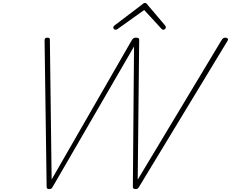

<svg xmlns="http://www.w3.org/2000/svg" viewBox="-20 -1271 1570 1305"><path d="M314 14Q305 14 301 10.5Q297 7 297 -1L283 -996Q283 -1007 287.5 -1011Q292 -1015 301 -1015Q312 -1015 316 -1011.5Q320 -1008 319 -998L331 -51L877 -1000Q883 -1008 888 -1011.5Q893 -1015 902 -1015Q916 -1015 921.5 -1011.5Q927 -1008 926 -998L916 -50L1487 -1000Q1492 -1008 1498 -1011.5Q1504 -1015 1511 -1015Q1522 -1015 1527.5 -1009Q1533 -1003 1525 -991L924 1Q919 8 915 11Q911 14 901 14Q892 14 887.5 10.5Q883 7 883 -1L891 -955L337 1Q333 8 328.5 11Q324 14 314 14ZM766 -1069Q759 -1069 754.5 -1073.5Q750 -1078 750 -1084Q750 -1088 751.5 -1090.5Q753 -1093 757 -1097L948 -1242Q954 -1248 957.5 -1249.5Q961 -1251 965 -1251Q969 -1251 972.5 -1249.5Q976 -1248 980 -1242L1103 -1097Q1105 -1095 1106 -1091.5Q1107 -1088 1107 -1085Q1107 -1078 1101.5 -1073.5Q1096 -1069 1090 -1069Q1086 -1069 1082.5 -1071Q1079 -1073 1076 -1077L960 -1203L785 -1078Q778 -1072 774.5 -1070.5Q771 -1069 766 -1069Z"/></svg>

Font: Playwrite MX Thin
Style: Regular
Weight: 250
Designer: Veronika Burian, José Scaglione
Foundry: TypeTogether
Version: Version 1.002